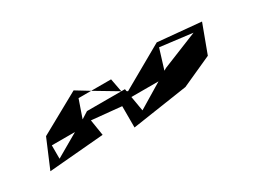

<svg xmlns="http://www.w3.org/2000/svg" viewBox="-28 -449 606 460"><g transform="rotate(-30 275.0 -219.0)"><path d="M284 -227 281 -229 280 -235H271H270H175L156 -223L173 -272H208L172 -294L60 -232L27 -154L179 -167L172 -211L254 -203V-144L408 -167L492 -205L521 -283L402 -294ZM401 -281 490 -270 391 -230 384 -226ZM284 -211H359L291 -170ZM61 -206H125L61 -169ZM263 -272 270 -235 208 -272Z"/></g></svg>

Font: Quebrada
Style: Regular
Weight: 400
Designer: deFharo
Foundry: deFharo
Version: Version 1.034 2012